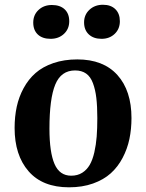

<svg xmlns="http://www.w3.org/2000/svg" viewBox="-20 -780 621 815"><path d="M417 -759.8Q450.7 -759.8 469.7 -741Q488.8 -722.2 488.8 -689.9Q488.8 -657.2 466.8 -636.2Q444.8 -615.2 411.1 -615.2Q377 -615.2 356.9 -634Q336.9 -652.8 336.9 -685.1Q336.9 -717.3 359.6 -738.5Q382.3 -759.8 417 -759.8ZM121.1 -684.1Q121.1 -716.8 143.6 -737.8Q166 -758.8 200.2 -758.8Q234.9 -758.8 254.4 -740.5Q273.9 -722.2 273.9 -689.9Q273.9 -657.2 251.5 -636.2Q229 -615.2 194.8 -615.2Q160.2 -615.2 140.6 -633.5Q121.1 -651.9 121.1 -684.1ZM272.9 15.1Q160.6 15.1 101.3 -53Q42 -121.1 42 -236.8Q42 -284.7 51 -326.7Q60.1 -368.7 80.3 -406Q100.6 -443.4 130.9 -470Q161.1 -496.6 206.5 -512.2Q252 -527.8 308.1 -527.8Q418.9 -527.8 478.5 -461.4Q538.1 -395 538.1 -278.8Q538.1 -231.9 529.3 -189.9Q520.5 -147.9 500.5 -109.9Q480.5 -71.8 450.2 -44.4Q419.9 -17.1 374.8 -1Q329.6 15.1 272.9 15.1ZM282.2 -34.2Q309.1 -34.2 328.9 -46.6Q348.6 -59.1 360.8 -80.1Q373 -101.1 380.4 -133.3Q387.7 -165.5 390.4 -200Q393.1 -234.4 393.1 -278.8Q393.1 -329.1 388.9 -364.3Q384.8 -399.4 374.5 -427Q364.3 -454.6 345.5 -467.8Q326.7 -481 298.8 -481Q239.3 -481 214.6 -421.1Q189.9 -361.3 189.9 -233.9Q189.9 -133.8 211.4 -84Q232.9 -34.2 282.2 -34.2Z"/></svg>

Font: Literata SemiBold
Style: Italic
Weight: 650
Italic angle: -2.39999°
Designer: Latin by Veronika Burian and Jose Scaglione. Greek by Irene Vlachou. Cyrillic by Vera Evstafieva
Foundry: TypeTogether
Version: Version 3.021